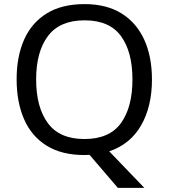

<svg xmlns="http://www.w3.org/2000/svg" viewBox="-20 -745 821 935"><path d="M720 -358Q720 -227 667.5 -135Q615 -43 512 -8L683 170H554L416 9Q410 9 403.5 9.5Q397 10 391 10Q280 10 206.5 -36Q133 -82 97 -165Q61 -248 61 -359Q61 -469 97 -551Q133 -633 206.5 -679Q280 -725 392 -725Q499 -725 572 -679.5Q645 -634 682.5 -551.5Q720 -469 720 -358ZM156 -358Q156 -223 213 -145.5Q270 -68 391 -68Q513 -68 569 -145.5Q625 -223 625 -358Q625 -493 569 -569.5Q513 -646 392 -646Q271 -646 213.5 -569.5Q156 -493 156 -358Z"/></svg>

Font: Noto Sans Meroitic
Style: Regular
Weight: 400
Designer: Monotype Design Team
Foundry: Monotype Imaging Inc.
Version: Version 2.002; ttfautohint (v1.8.4.7-5d5b)